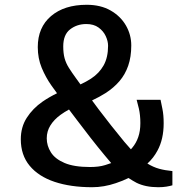

<svg xmlns="http://www.w3.org/2000/svg" viewBox="-20 -775 789 803"><path d="M533.5 -157.5Q549.5 -176.5 558.2 -201.8Q567 -227 567 -260Q567 -294 560.8 -321Q554.5 -348 551.5 -357.5H651.5Q654 -345 659.2 -319.8Q664.5 -294.5 664.5 -259.5Q664.5 -192.5 638.5 -145Q622 -114 596.5 -91L597.5 -90.5Q621 -76 645.5 -69.2Q670 -62.5 701 -59.5V0Q691 3 676.2 5.5Q661.5 8 642 8Q588.5 8 551 -10.5Q535 -19 517.5 -30.5Q494.5 -19 464.5 -9Q414.5 8 365.5 8Q275.5 8 208.2 -14.5Q141 -37 104 -81.8Q67 -126.5 67 -192.5Q67 -243.5 92 -282.5Q117 -321.5 158 -350Q186.5 -369.5 218.5 -385Q207 -400.5 195 -417.5Q171 -451.5 154.5 -491.2Q138 -531 138 -578Q138 -660.5 193.5 -707.8Q249 -755 342.5 -755Q401 -755 442.8 -731Q484.5 -707 506.8 -668.2Q529 -629.5 529 -585Q529 -537 516.2 -500.2Q503.5 -463.5 479.8 -435.8Q456 -408 422 -386Q396 -369.5 365 -355Q376.5 -340 392 -318.5Q416 -287 444.2 -251Q472.5 -215 499.5 -182.5Q514.5 -164.5 527.5 -150.5Q530.5 -154 533.5 -157.5ZM418.5 -124.5Q389 -160 358.5 -199Q328 -238 301 -274Q283 -297.5 268.5 -317Q249.5 -306.5 233.5 -295Q206 -275 190.8 -250.5Q175.5 -226 175.5 -196.5Q175.5 -165.5 192.8 -138Q210 -110.5 249.8 -93.5Q289.5 -76.5 356.5 -76.5Q394 -76.5 419.5 -84.5Q432.5 -88.5 445 -93Q432.5 -107.5 418.5 -124.5ZM360.5 -446Q395 -468.5 413.5 -501.8Q432 -535 432 -583.5Q432 -603 422.2 -624Q412.5 -645 392.2 -659.8Q372 -674.5 341 -674.5Q302 -674.5 273.2 -652.2Q244.5 -630 244.5 -581Q244.5 -552 250.2 -531.2Q256 -510.5 267.8 -491.8Q279.5 -473 297 -449Q306 -437 316.5 -422Q340.5 -433 360.5 -446Z"/></svg>

Font: Koeln Type Sans
Style: Regular
Weight: 400
Designer: Eben Sorkin
Foundry: Eben Sorkin
Version: Version 2.001